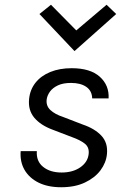

<svg xmlns="http://www.w3.org/2000/svg" viewBox="-20 -777 513 808"><path d="M237.5 11Q181.5 11 142.2 -8.5Q103 -28 83.2 -62.2Q63.5 -96.5 67 -141H135Q132 -98.5 161.5 -74.8Q191 -51 239 -51Q286.5 -51 317.8 -72.8Q349 -94.5 353 -128Q356.5 -157 336.8 -172.5Q317 -188 283 -200L202 -231Q150.5 -250 124 -282Q97.5 -314 102.5 -361Q106.5 -400 129.5 -429Q152.5 -458 191.5 -474Q230.5 -490 281.5 -490Q360 -490 400 -454Q440 -418 437 -363H368Q367 -395 343 -411.5Q319 -428 279 -428Q245.5 -428 223.8 -417.8Q202 -407.5 190.5 -391.8Q179 -376 176.5 -359Q173 -331.5 192.2 -313.8Q211.5 -296 245 -285L328 -253Q378.5 -236 406.8 -205.8Q435 -175.5 430 -128Q426.5 -92 402.8 -60.2Q379 -28.5 337.2 -8.8Q295.5 11 237.5 11ZM428.5 -757 469 -718 293.5 -562 146 -718 194.5 -757 301 -649Z"/></svg>

Font: Karla
Style: Italic
Weight: 400
Italic angle: -8°
Designer: Jonathan Pinhorn
Version: Version 2.004;gftools[0.9.33]